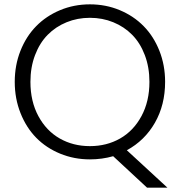

<svg xmlns="http://www.w3.org/2000/svg" viewBox="-20 -727 829 884"><path d="M120.1 -350.1Q120.1 -260.3 156.7 -192.4Q193.4 -124.5 255.1 -89.4Q316.9 -54.2 394 -54.2Q471.2 -54.2 533 -89.4Q594.7 -124.5 631.3 -192.4Q668 -260.3 668 -350.1Q668 -417.5 646.7 -473.4Q625.5 -529.3 588.6 -566.7Q551.8 -604 501.7 -624.5Q451.7 -645 394 -645Q336.4 -645 286.4 -624.5Q236.3 -604 199.5 -566.7Q162.6 -529.3 141.4 -473.4Q120.1 -417.5 120.1 -350.1ZM47.9 -350.1Q47.9 -426.8 74.2 -493.2Q100.6 -559.6 146.5 -606.4Q192.4 -653.3 256.6 -680.2Q320.8 -707 394 -707Q467.3 -707 531.5 -680.2Q595.7 -653.3 641.6 -606.4Q687.5 -559.6 713.9 -493.2Q740.2 -426.8 740.2 -350.1Q740.2 -244.1 693.4 -162.1Q646.5 -80.1 564 -35.2L751 137.2H657.2L501 -7.8Q449.7 6.8 394 6.8Q321.3 6.8 257.1 -19.5Q192.9 -45.9 147 -92.5Q101.1 -139.2 74.5 -206.1Q47.9 -272.9 47.9 -350.1Z"/></svg>

Font: PoppinsZ Light
Style: Regular
Weight: 300
Designer: Ninad Kale (Devanagari), Jonny Pinhorn (Latin)
Foundry: Indian Type Foundry
Version: Version 3.002;FEAKit 1.0